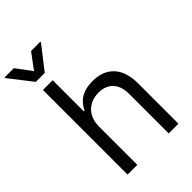

<svg xmlns="http://www.w3.org/2000/svg" viewBox="-305 -1057 1167 1167"><g transform="rotate(-45 278.5 -473.0)"><path d="M160.5 -328.1C160.5 -423.3 221.2 -477.3 304 -477.3C382.8 -477.3 430.4 -427.6 430.4 -340.9V0H514.2V-346.6C514.2 -486.9 439.6 -552.6 328.1 -552.6C242.2 -552.6 193.2 -516.7 167.6 -460.2H160.5V-727.3H76.7V0H160.5ZM-34.1 -940.3 81 -792.6H157.7L272.7 -940.3V-946H193.2L119.3 -846.6L45.5 -946H-34.1Z"/></g></svg>

Font: Margiela Sans
Style: Regular
Weight: 400
Designer: Stefan Endress, Andreas Faust
Version: Version 1.100;FEAKit 1.0